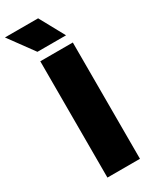

<svg xmlns="http://www.w3.org/2000/svg" viewBox="-295 -1004 841 1058"><g transform="rotate(-30 125.5 -475.5)"><path d="M49 0V-740H256V0ZM61.5 -793 -54 -951H157L243.5 -793Z"/></g></svg>

Font: Encode Sans SemiCondensed Black
Style: Regular
Weight: 900
Width: 4
Designer: Multiple Designers
Foundry: Impallari Type
Version: Version 2.000